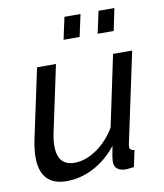

<svg xmlns="http://www.w3.org/2000/svg" viewBox="-83 -794 742 871"><g transform="rotate(-10 288.5 -358.0)"><path d="M251 -624 273 -726H347L325 -624ZM408 -624 430 -726H503L482 -624ZM33 -122Q33 -157 44 -209L111 -522H198L135 -226Q126 -186 126 -157Q126 -66 204 -66Q255 -66 306 -101Q357 -136 392 -195L461 -522H549L461 -108Q459 -98 459 -95Q459 -77 481 -76L465 0Q435 4 430 4Q375 4 375 -40Q375 -59 386 -112Q341 -54 280 -22Q219 10 155 10Q33 10 33 -122Z"/></g></svg>

Font: Raleway-v4020 Medium
Style: Italic
Weight: 500
Italic angle: -12°
Designer: Matt McInerney, Pablo Impallari, Rodrigo Fuenzalida
Foundry: Matt McInerney, Pablo Impallari, Rodrigo Fuenzalida
Version: Version 4.020;PS 004.020;hotconv 1.0.88;makeotf.lib2.5.64775